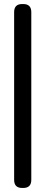

<svg xmlns="http://www.w3.org/2000/svg" viewBox="-20 -828 225 951"><path d="M90 103H95Q135 103 135 63V-768Q135 -808 95 -808H90Q50 -808 50 -768V63Q50 103 90 103Z"/></svg>

Font: WDXL Lubrifont TC
Style: Regular
Weight: 400
Designer: [WDXL Lubrifont] Copyright 2020-2022 (c) NightFurySL2001, Skr-ZERO; [ZCOOL QingKe HuangYou] Copyright 2018-2022 (c) The 
Version: Version 2.001;hotconv 1.1.1;makeotfexe 2.6.0